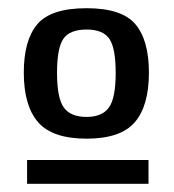

<svg xmlns="http://www.w3.org/2000/svg" viewBox="-20 -701 423 468"><path d="M38 -524Q38 -603 71 -642Q104 -681 191 -681Q277 -681 310 -642Q343 -603 343 -524Q343 -443 308.5 -403Q274 -363 191 -363Q108 -363 73 -403Q38 -443 38 -524ZM119 -523Q119 -462 135.5 -439Q152 -416 191 -416Q229 -416 245.5 -439Q262 -462 262 -523Q262 -584 246.5 -606.5Q231 -629 191 -629Q150 -629 134.5 -606.5Q119 -584 119 -523ZM46 -253V-311H342V-253Z"/></svg>

Font: Georama Medium
Style: Regular
Weight: 500
Designer: Jean-Baptiste Levee
Foundry: Production Type
Version: Version 1.000